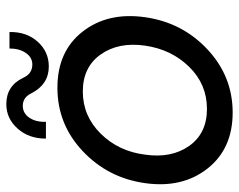

<svg xmlns="http://www.w3.org/2000/svg" viewBox="-96 -668 771 620"><g transform="rotate(-90 290.0 -358.5)"><path d="M384.8 -586.9Q327.6 -586.9 298.8 -642.1Q285.6 -670.9 257.8 -670.9Q233.9 -670.9 219.5 -649.9Q205.1 -628.9 206.1 -596.2H151.9Q151.9 -651.4 184.3 -687.7Q216.8 -724.1 263.2 -724.1Q322.3 -724.1 348.1 -669.9Q361.3 -640.1 391.1 -640.1Q414.1 -640.1 428.5 -661.1Q442.9 -682.1 442.9 -713.9H496.1Q497.1 -658.7 464.8 -622.8Q432.6 -586.9 384.8 -586.9ZM439.9 -74.5Q353 6.8 236.1 6.8Q119.1 6.8 55.2 -74.5Q-8.8 -155.8 8.1 -275.9Q24.9 -396 111.6 -477.5Q198.2 -559.1 316.2 -559.1Q434.1 -559.1 497.6 -477.5Q561 -396 543.9 -275.9Q526.9 -155.8 439.9 -74.5ZM452.1 -275.9Q464.4 -361.8 423.6 -419.4Q382.8 -477.1 304 -477.1Q225.1 -477.1 168 -419.4Q110.8 -361.8 100.1 -275.9Q87.9 -190.9 128.4 -133.5Q168.9 -76.2 248 -76.2Q327.1 -76.2 383.5 -133.5Q439.9 -190.9 452.1 -275.9Z"/></g></svg>

Font: Oakes Grotesk
Style: Italic
Weight: 400
Designer: Samuel Oakes
Foundry: Samuel Oakes
Version: Version 1.0 | wf-rip DC20170320